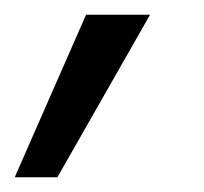

<svg xmlns="http://www.w3.org/2000/svg" viewBox="-81 -121 277 261"><path d="M-61 120 36 -101H123L-3 120Z"/></svg>

Font: DM Sans 28pt
Style: Italic
Weight: 400
Italic angle: -10°
Version: Version 4.004;gftools[0.9.30]